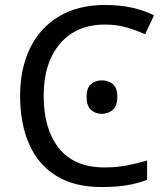

<svg xmlns="http://www.w3.org/2000/svg" viewBox="-20 -744 672 774"><path d="M403 -645Q288 -645 222 -568Q156 -491 156 -357Q156 -224 217.5 -146.5Q279 -69 402 -69Q449 -69 491 -77Q533 -85 573 -97V-19Q533 -4 490.5 3Q448 10 389 10Q280 10 207 -35Q134 -80 97.5 -163Q61 -246 61 -358Q61 -466 100.5 -548.5Q140 -631 217 -677.5Q294 -724 404 -724Q517 -724 601 -682L565 -606Q532 -621 491.5 -633Q451 -645 403 -645ZM329 -353Q329 -390 347 -405Q365 -420 390 -420Q416 -420 434.5 -405Q453 -390 453 -353Q453 -317 434.5 -301Q416 -285 390 -285Q365 -285 347 -301Q329 -317 329 -353Z"/></svg>

Font: Go Noto Kurrent-Regular
Style: Regular
Weight: 400
Designer: Monotype Design Team
Foundry: Monotype Imaging Inc.
Version: Version 2.012; ttfautohint (v1.8.4.7-5d5b)